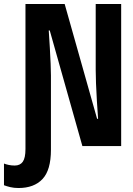

<svg xmlns="http://www.w3.org/2000/svg" viewBox="-87 -734 670 965"><path d="M6 211Q-17 211 -35.5 206.5Q-54 202 -67 197V88Q-57 92 -43 95Q-29 98 -13 98Q14 98 27.5 79Q41 60 41 15V-714H238L401 -137H406Q403 -179 400 -226.5Q397 -274 395.5 -315.5Q394 -357 394 -382V-714H522V0H327L163 -581H158Q161 -537 163.5 -493.5Q166 -450 167.5 -413.5Q169 -377 169 -355V19Q169 121 126.5 166Q84 211 6 211Z"/></svg>

Font: Noto Sans Mono SemiCondensed
Style: Bold
Weight: 700
Width: 4
Designer: Monotype Design Team
Foundry: Monotype Imaging Inc.
Version: Version 2.014